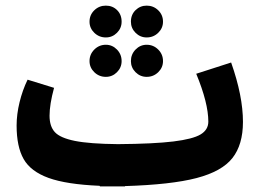

<svg xmlns="http://www.w3.org/2000/svg" viewBox="-20 -644 932 682"><path d="M424 17V18H384H335L334 16Q216 11 152.5 -12Q89 -35 64 -79Q39 -123 39 -198Q39 -238 49.5 -281Q60 -324 78 -361L172 -332Q156 -273 156 -233Q156 -195 175 -174.5Q194 -154 246 -143.5Q298 -133 399 -132Q527 -133 596 -141.5Q665 -150 692.5 -166.5Q720 -183 720 -212Q720 -278 677 -382L801 -422Q843 -303 843 -211Q843 -130 805.5 -82.5Q768 -35 678 -11.5Q588 12 424 17ZM298 -567Q298 -591 315 -607.5Q332 -624 356 -624Q380 -624 396 -608Q412 -592 412 -567Q412 -544 395.5 -527.5Q379 -511 356 -511Q332 -511 315 -527.5Q298 -544 298 -567ZM445 -567Q445 -592 461.5 -608Q478 -624 501 -624Q525 -624 542 -607.5Q559 -591 559 -567Q559 -544 542 -527.5Q525 -511 501 -511Q478 -511 461.5 -527.5Q445 -544 445 -567ZM298 -427Q298 -451 315 -468Q332 -485 356 -485Q379 -485 395.5 -468Q412 -451 412 -427Q412 -404 395.5 -387.5Q379 -371 356 -371Q332 -371 315 -387.5Q298 -404 298 -427ZM445 -427Q445 -451 461.5 -468Q478 -485 501 -485Q525 -485 542 -468Q559 -451 559 -427Q559 -404 542 -387.5Q525 -371 501 -371Q478 -371 461.5 -387.5Q445 -404 445 -427Z"/></svg>

Font: FiraGOUPP
Style: Bold
Weight: 700
Designer: bBox Type
Foundry: bBox Type GmbH
Version: Version 1.001